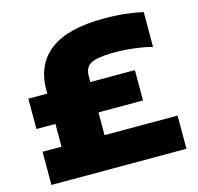

<svg xmlns="http://www.w3.org/2000/svg" viewBox="-108 -864 1008 978"><g transform="rotate(-15 396.0 -375.0)"><path d="M45 0V-175H145V-295H45V-455H145V-473Q145 -609 238.5 -679.5Q332 -750 523 -750Q582.5 -750 635 -744Q687.5 -738 727 -729V-545Q689.5 -555.5 636 -562.2Q582.5 -569 535 -569Q470 -569 434.8 -561Q399.5 -553 385.8 -534.8Q372 -516.5 372 -486V-455H607V-295H372V-175H757V0Z"/></g></svg>

Font: Encode Sans Expanded Black
Style: Regular
Weight: 900
Width: 7
Designer: Multiple Designers
Foundry: Impallari Type
Version: Version 3.000; ttfautohint (v1.8.3) -l 8 -r 50 -G 200 -x 14 